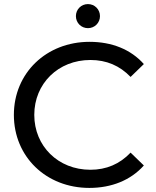

<svg xmlns="http://www.w3.org/2000/svg" viewBox="-20 -913 763 941"><path d="M418 8C527 8 621 -30 685 -102L620 -165C567 -109 501 -81 423 -81C265 -81 148 -197 148 -350C148 -503 265 -619 423 -619C502 -619 567 -591 620 -536L685 -599C621 -671 528 -708 419 -708C207 -708 48 -555 48 -350C48 -145 206 8 418 8ZM352 -834C352 -801 378 -775 411 -775C444 -775 470 -801 470 -834C470 -867 444 -893 411 -893C378 -893 352 -867 352 -834Z"/></svg>

Font: Malon Grotesk Med
Style: Regular
Weight: 500
Designer: Julieta Ulanovsky
Foundry: Julieta Ulanovsky
Version: Version 7.200